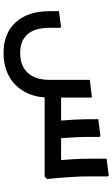

<svg xmlns="http://www.w3.org/2000/svg" viewBox="205 -607 634 1084"><g transform="rotate(90 522.0 -65.0)"><path d="M279 232Q168 232 105.5 163Q43 94 43 -28H137Q137 54 173 96Q209 138 279 138Q352 138 391.5 95Q431 52 431 -28H531Q531 53 499 111.5Q467 170 410.5 201Q354 232 279 232ZM43 -28V-81L134 -93L137 -85V-28ZM431 -28V-255L528 -267L531 -259V-28ZM480 0V-93H919V0ZM662 0 665 -42Q665 -42 662 -74.5Q659 -107 656 -158Q653 -209 653 -265V-303L750 -315L753 -307V-247Q753 -206 755.5 -165Q758 -124 760.5 -89.5Q763 -55 765.5 -34.5Q768 -14 768 -14L753 0ZM885 0 888 -42Q888 -42 885 -74.5Q882 -107 879 -158Q876 -209 876 -265V-350L973 -362L976 -354V-247Q976 -206 978.5 -165Q981 -124 983.5 -89.5Q986 -55 988.5 -34.5Q991 -14 991 -14L976 0Z"/></g></svg>

Font: Fustat SemiBold
Style: Regular
Weight: 600
Designer: Mohamed Gaber, Khaled Hosny, Laura Garcia Mut
Foundry: Kief Type Foundry, Alif Type Foundry, Hard Type Foundry
Version: Version 1.007